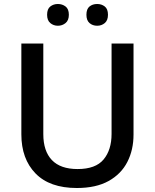

<svg xmlns="http://www.w3.org/2000/svg" viewBox="-20 -932 776 962"><path d="M649 -258Q649 -181 618 -120.5Q587 -60 524 -25Q461 10 365 10Q229 10 158 -63Q87 -136 87 -259V-714H197V-260Q197 -175 240 -130Q283 -85 369 -85Q459 -85 499 -133Q539 -181 539 -261V-714H649ZM216 -858Q216 -887 232 -899.5Q248 -912 270 -912Q292 -912 308.5 -899.5Q325 -887 325 -858Q325 -830 308.5 -816.5Q292 -803 270 -803Q248 -803 232 -816.5Q216 -830 216 -858ZM413 -858Q413 -887 428.5 -899.5Q444 -912 467 -912Q489 -912 505 -899.5Q521 -887 521 -858Q521 -830 505 -816.5Q489 -803 467 -803Q444 -803 428.5 -816.5Q413 -830 413 -858Z"/></svg>

Font: Noto Sans Syriac Eastern Medium
Style: Regular
Weight: 500
Designer: Patrick Giasson and the Monotype Design Team
Foundry: Monotype Imaging Inc.
Version: Version 3.001